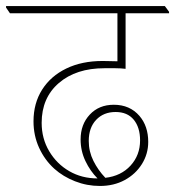

<svg xmlns="http://www.w3.org/2000/svg" viewBox="-44 -642 580 636"><path d="M287 -26Q244 -26 204.5 -41.5Q165 -57 136 -83Q104 -112 85.5 -152.5Q67 -193 67 -240Q67 -300 95.5 -345Q124 -390 175.5 -415Q227 -440 296 -440Q309 -440 322 -439.5Q335 -439 345 -439V-598H-11L-24 -617V-622H502L516 -603V-598H372V-414Q356 -416 338 -416Q320 -416 302 -416Q208 -416 151 -367Q94 -318 94 -235Q94 -183 119 -141Q144 -99 185.5 -75Q227 -51 279 -51Q255 -75 239 -108.5Q223 -142 223 -180Q223 -230 253.5 -262.5Q284 -295 333 -295Q386 -295 418 -258Q447 -224 447 -172Q447 -132 426 -98.5Q405 -65 369 -45.5Q333 -26 287 -26ZM250 -175Q250 -140 265.5 -109Q281 -78 305 -53Q357 -59 388.5 -93.5Q420 -128 420 -177Q420 -220 399 -245.5Q378 -271 339 -271Q299 -271 274.5 -245Q250 -219 250 -175Z"/></svg>

Font: Noto Serif Devanagari Thin
Style: Regular
Weight: 100
Designer: Universal Thirst, Indian Type Foundry and the Monotype Design Team
Foundry: Monotype Imaging Inc.
Version: Version 2.004; ttfautohint (v1.8.4.7-5d5b)